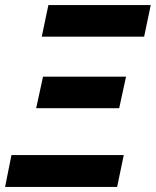

<svg xmlns="http://www.w3.org/2000/svg" viewBox="-41 -734 612 754"><path d="M123 -590 149 -714H551L525 -590ZM101 -309 128 -433H454L427 -309ZM-21 0 4 -125H445L419 0Z"/></svg>

Font: Noto IKEA Latin
Style: Bold Italic
Weight: 700
Italic angle: -12°
Designer: Monotype Design Team
Foundry: Monotype Imaging Inc.
Version: Version 1.0